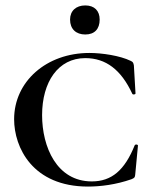

<svg xmlns="http://www.w3.org/2000/svg" viewBox="-20 -675 573 707"><path d="M294 -548C328 -548 347 -568 347 -603C347 -635 328 -655 294 -655C260 -655 238 -635 238 -603C238 -568 260 -548 294 -548ZM309 -480C151 -480 32 -375 32 -236C32 -132 100 12 304 12C350 12 407 5 464 -15C476 -20 477 -22 478 -33L488 -139C488 -143 479 -145 476 -140C439 -48 391 -7 318 -7C189 -7 135 -134 135 -251C135 -373 194 -461 294 -461C370 -461 426 -418 467 -330C469 -325 479 -327 479 -331L473 -434C471 -444 470 -447 461 -451C422 -470 356 -480 309 -480Z"/></svg>

Font: Cormorant SC Semi
Style: Regular
Weight: 600
Designer: Christian Thalmann (Catharsis Fonts)
Version: Version 1.000;PS 001.000;hotconv 1.0.70;makeotf.lib2.5.58329